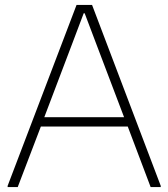

<svg xmlns="http://www.w3.org/2000/svg" viewBox="-20 -760 684 780"><path d="M11 -5 291 -740H354L633 -5V0H592L499 -246H146L52 0H11ZM484 -284 369 -587 324 -706H320L275 -587L160 -284Z"/></svg>

Font: Encode Sans Normal
Style: Thin
Weight: 100
Designer: Pablo Impallari, Andres Torresi
Foundry: Pablo Impallari, Andres Torresi
Version: Version 1.000; ttfautohint (v1.00) -l 8 -r 50 -G 200 -x 14 -